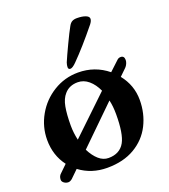

<svg xmlns="http://www.w3.org/2000/svg" viewBox="-125 -745 746 850"><g transform="rotate(-20 247.5 -320.0)"><path d="M429 -344Q473 -289 473 -220Q473 -156 446 -102.5Q419 -49 365.5 -17.5Q312 14 236 14Q162 14 106 -28L70 7Q60 15 52 15Q41 15 32 8.5Q23 2 23 -7Q23 -24 35 -34L68 -66Q27 -120 27 -193Q27 -254 57.5 -308Q88 -362 141 -394.5Q194 -427 257 -427Q336 -427 396 -378L441 -420Q448 -427 458 -427Q475 -427 475 -407Q475 -399 471 -390Q467 -381 461 -375ZM155 -148 330 -315Q315 -348 292 -367.5Q269 -387 241 -387Q201 -387 178 -360Q160 -340 153.5 -305Q147 -270 147 -217Q147 -183 155 -148ZM346 -263 173 -94Q189 -62 210 -43.5Q231 -25 256 -25Q309 -25 332 -66Q353 -104 353 -196Q353 -234 346 -263ZM222 -465Q222 -474 226 -486Q237 -512 260 -560.5Q283 -609 296 -632Q303 -645 312 -650Q321 -655 335 -655Q359 -655 375 -649Q391 -643 391 -632Q391 -622 381 -609Q313 -525 260 -472Q242 -454 232 -454Q222 -454 222 -465Z"/></g></svg>

Font: EB Garamond SemiBold
Style: Regular
Weight: 600
Designer: Georg Duffner and Octavio Pardo
Foundry: Georg Duffner
Version: Version 1.000